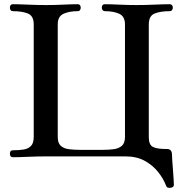

<svg xmlns="http://www.w3.org/2000/svg" viewBox="-20 -746 863 911"><path d="M789 145Q783 146 777 144.5Q771 143 768 135Q756 103 731 71Q706 39 667.5 17.5Q629 -4 575 -4H198Q158 -4 112.5 -2Q67 0 41 0Q27 0 27 -17Q27 -33 41 -33Q70 -33 92 -36.5Q114 -40 127 -53.5Q140 -67 140 -96V-630Q140 -671 112 -682Q84 -693 41 -693Q34 -693 30.5 -698Q27 -703 27 -709Q27 -726 41 -726Q67 -726 112.5 -724Q158 -722 198 -722Q240 -722 281 -724Q322 -726 348 -726Q363 -726 363 -709Q363 -703 359.5 -698Q356 -693 348 -693Q308 -693 281 -680.5Q254 -668 254 -630V-96Q254 -67 268.5 -54Q283 -41 307.5 -38Q332 -35 360 -35H467Q495 -35 519 -38Q543 -41 558 -54Q573 -67 573 -96V-630Q573 -668 546 -680.5Q519 -693 478 -693Q471 -693 467 -698Q463 -703 463 -709Q463 -726 478 -726Q505 -726 546 -724Q587 -722 628 -722Q669 -722 713.5 -724Q758 -726 785 -726Q800 -726 800 -709Q800 -703 796 -698Q792 -693 785 -693Q742 -693 714 -682Q686 -671 686 -630V-95Q686 -59 705.5 -49Q725 -39 768 -39Q795 -41 796 -14Q796 -5 797.5 17Q799 39 801 64Q803 89 804 108Q805 127 805 131Q805 143 789 145Z"/></svg>

Font: Zen Old Mincho
Style: Bold
Weight: 700
Designer: Yoshimichi Ohira
Foundry: Positype
Version: Version 1.500